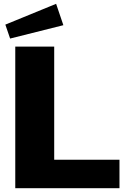

<svg xmlns="http://www.w3.org/2000/svg" viewBox="-20 -986 676 1006"><path d="M60 -742V0H606V-149H264V-742ZM274 -966 8 -857 33 -784 312 -854Z"/></svg>

Font: Bisquit Text
Style: Bold
Weight: 800
Version: Version 1.004;Glyphs 3.2.3 (3260)